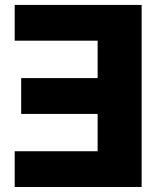

<svg xmlns="http://www.w3.org/2000/svg" viewBox="-20 -747 660 767"><path d="M545.8 -727.3H38.7V-584.5H370V-435H64.6V-291.9H370V-142.8H38.7V0H545.8Z"/></svg>

Font: TID UI Extra Bold
Style: Regular
Weight: 800
Designer: The TID Project Authors
Foundry: Bakken & Bæck
Version: Version 1.001;hotconv 1.0.109;makeotfexe 2.5.65596